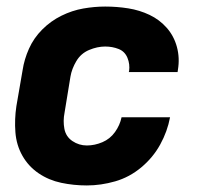

<svg xmlns="http://www.w3.org/2000/svg" viewBox="-20 -558 616 586"><path d="M245 8Q288 8 331.5 -4.5Q375 -17 411 -47Q447 -77 469 -117Q491 -157 499 -200H351Q346 -176 331 -155Q316 -134 292.5 -124Q269 -114 245 -114Q221 -114 201 -127.5Q181 -141 176.5 -165Q172 -189 177 -214L195 -324Q199 -348 213 -371.5Q227 -395 252 -405.5Q277 -416 301 -416Q323 -416 342 -408.5Q361 -401 369 -381.5Q377 -362 374 -341L373 -338H522Q523 -342 523 -345Q529 -381 520 -414.5Q511 -448 489 -473Q467 -498 436.5 -512.5Q406 -527 371.5 -532.5Q337 -538 301 -538Q268 -538 234 -532Q200 -526 167.5 -510Q135 -494 109 -468Q83 -442 68.5 -409.5Q54 -377 49 -344L30 -234Q24 -194 27 -154.5Q30 -115 48.5 -82.5Q67 -50 98 -29Q129 -8 167 0Q205 8 245 8Z"/></svg>

Font: Iosevka Sparkle Heavy Oblique
Style: Regular
Weight: 900
Italic angle: -9°
Designer: Belleve Invis
Foundry: Belleve Invis
Version: Version 4.5.0; ttfautohint (v1.8.3)